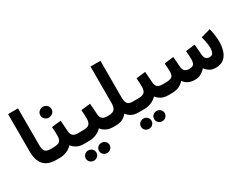

<svg xmlns="http://www.w3.org/2000/svg" viewBox="-86 -1263 2625 2053"><g transform="rotate(-30 1227.0 -236.5)"><path d="M67.9 -682.1H190.4V-231.9Q190.4 -176.8 207.3 -154.1Q224.1 -131.3 272.5 -131.3H284.7V0H272.5Q166.5 0 117.2 -55.4Q67.9 -110.8 67.9 -222.7Z M405.3 -326.7 519.5 -340.3 529.3 -205.6Q531.7 -167 551 -149.2Q570.3 -131.3 611.3 -131.3H621.6V0H610.4Q560.5 0 526.1 -18.1Q491.7 -36.1 469.7 -65.4Q440.9 -34.2 399.7 -17.1Q358.4 0 312 0H265.1V-131.3H312Q367.2 -131.3 388.7 -151.4Q410.2 -171.4 410.2 -222.2Q410.2 -249.5 408.9 -275.4Q407.7 -301.3 405.3 -326.7ZM359.4 -497.6Q359.4 -525.4 379.6 -544.7Q399.9 -564 428.7 -564Q457.5 -564 477.5 -544.7Q497.6 -525.4 497.6 -497.6Q497.6 -469.7 477.5 -450.4Q457.5 -431.2 428.7 -431.2Q399.9 -431.2 379.6 -450.4Q359.4 -469.7 359.4 -497.6Z M601.1 -131.3H674.8Q730 -131.3 751.5 -151.4Q772.9 -171.4 772.9 -222.2Q772.9 -249.5 771.7 -275.4Q770.5 -301.3 768.1 -326.7L882.3 -340.3L892.1 -205.6Q894.5 -167 913.8 -149.2Q933.1 -131.3 974.1 -131.3H984.4V0H973.1Q923.3 0 888.9 -18.1Q854.5 -36.1 832.5 -65.4Q803.7 -34.2 762.5 -17.1Q721.2 0 674.8 0H601.1ZM712.9 145.5Q712.9 119.1 731.9 100.8Q751 82.5 778.3 82.5Q805.7 82.5 824.5 100.8Q843.3 119.1 843.3 145.5Q843.3 171.9 824.5 190.2Q805.7 208.5 778.3 208.5Q751 208.5 731.9 190.2Q712.9 171.9 712.9 145.5ZM549.8 145.5Q549.8 119.1 569.1 100.8Q588.4 82.5 615.2 82.5Q642.6 82.5 661.4 100.8Q680.2 119.1 680.2 145.5Q680.2 171.9 661.4 190.2Q642.6 208.5 615.2 208.5Q588.4 208.5 569.1 190.2Q549.8 171.9 549.8 145.5Z M1085.4 -230V-682.1H1208V-229.5Q1208 -182.1 1223.9 -156.7Q1239.7 -131.3 1286.6 -131.3H1302.2V0H1287.6Q1235.4 0 1202.9 -16.6Q1170.4 -33.2 1147 -64.9Q1121.6 -34.2 1088.6 -17.1Q1055.7 0 997.1 0H964.8V-131.3H994.1Q1045.4 -131.3 1065.4 -156Q1085.4 -180.7 1085.4 -230Z M1281.7 -131.3H1355.5Q1410.6 -131.3 1432.1 -151.4Q1453.6 -171.4 1453.6 -222.2Q1453.6 -249.5 1452.4 -275.4Q1451.2 -301.3 1448.7 -326.7L1563 -340.3L1572.8 -205.6Q1575.2 -167 1594.5 -149.2Q1613.8 -131.3 1654.8 -131.3H1665V0H1653.8Q1604 0 1569.6 -18.1Q1535.2 -36.1 1513.2 -65.4Q1484.4 -34.2 1443.1 -17.1Q1401.9 0 1355.5 0H1281.7ZM1393.6 145.5Q1393.6 119.1 1412.6 100.8Q1431.6 82.5 1459 82.5Q1486.3 82.5 1505.1 100.8Q1523.9 119.1 1523.9 145.5Q1523.9 171.9 1505.1 190.2Q1486.3 208.5 1459 208.5Q1431.6 208.5 1412.6 190.2Q1393.6 171.9 1393.6 145.5ZM1230.5 145.5Q1230.5 119.1 1249.8 100.8Q1269 82.5 1295.9 82.5Q1323.2 82.5 1342 100.8Q1360.8 119.1 1360.8 145.5Q1360.8 171.9 1342 190.2Q1323.2 208.5 1295.9 208.5Q1269 208.5 1249.8 190.2Q1230.5 171.9 1230.5 145.5Z M1985.8 0Q1935.1 0 1902.1 -17.3Q1869.1 -34.7 1848.6 -64Q1822.3 -34.2 1785.6 -17.1Q1749 0 1690.4 0H1645.5V-131.3H1691.4Q1746.6 -131.3 1770.5 -146.2Q1794.4 -161.1 1794.4 -213.9Q1794.4 -225.1 1792.7 -255.6Q1791 -286.1 1788.6 -314L1902.8 -328.1L1913.1 -201.7Q1917.5 -131.3 1986.8 -131.3Q2029.8 -131.3 2044.2 -150.4Q2058.6 -169.4 2058.6 -213.9Q2058.6 -224.6 2056.9 -255.4Q2055.2 -286.1 2052.7 -314L2167 -328.1L2177.2 -201.7Q2179.2 -169.9 2193.4 -150.6Q2207.5 -131.3 2240.7 -131.3Q2272 -131.3 2283.7 -155.8Q2295.4 -180.2 2295.4 -213.9Q2295.4 -241.2 2290.8 -269.8Q2286.1 -298.3 2280.3 -322.3Q2274.4 -346.2 2271.5 -357.9L2389.2 -390.1Q2398.9 -352.5 2405.3 -310.3Q2411.6 -268.1 2411.6 -226.1Q2411.6 -167 2396 -115.5Q2380.4 -64 2343 -32Q2305.7 0 2241.2 0Q2196.8 0 2167 -18.3Q2137.2 -36.6 2117.2 -64.9Q2091.8 -36.1 2059.8 -18.1Q2027.8 0 1985.8 0Z"/></g></svg>

Font: Vazirmatn RD UI
Style: Bold
Weight: 700
Designer: Saber Rastikerdar
Foundry: Saber Rastikerdar
Version: Version 33.003